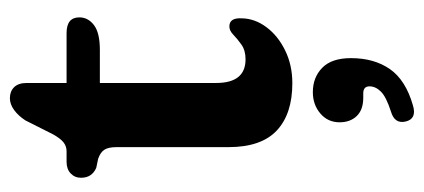

<svg xmlns="http://www.w3.org/2000/svg" viewBox="-260 -356 878 398"><g transform="rotate(-90 179.0 -157.0)"><path d="M49 -392.5 30 -396.5Q9.5 -405.5 9.5 -428Q9.5 -441 18.5 -449.5Q27.5 -458 42.5 -458H64.5Q74.5 -458 82.5 -464Q90.5 -470 99.5 -486L128.5 -543.5Q138 -558 150 -566.8Q162 -575.5 174.5 -575.5Q188.5 -575.5 197.2 -566.8Q206 -558 206 -540.5V-458H309.5Q342 -458 342 -431.5Q342 -413.5 326 -401.2Q310 -389 274.5 -389H206V-148Q206 -87 255 -87Q273.5 -87 285.5 -95.5Q297.5 -104 306.2 -112.5Q315 -121 324 -120.5Q341.5 -120 340 -94.5Q339.5 -67.5 321.5 -43.5Q303.5 -19.5 273.2 -4.8Q243 10 205.5 10Q142 10 107.5 -22.2Q73 -54.5 73 -122.5V-354.5Q73 -371.5 67.5 -379.8Q62 -388 49 -392.5ZM175.5 157Q150.5 157 137.5 143.5Q124.5 130 124.5 108Q124.5 83.5 142.8 68Q161 52.5 187 52.5Q217.5 52.5 237.5 72Q257.5 91.5 257.5 131.5Q257.5 179.5 234.8 212.2Q212 245 159.5 260Q131.5 268.5 126 244.5Q121 222 146.5 214.5Q177.5 204.5 188.2 193.5Q199 182.5 199 170Q199 157 184.5 157Z"/></g></svg>

Font: Fraunces 72pt S100 SemiBold
Style: Regular
Weight: 600
Version: Version 1.000; ttfautohint (v1.8.3)